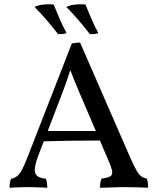

<svg xmlns="http://www.w3.org/2000/svg" viewBox="-20 -883 744 906"><path d="M358 -682 596 -136Q613 -99 624 -79Q635 -59 646.5 -51Q658 -43 673 -40Q677 -27 678 -18Q679 -9 679 3Q669 2 648 1.5Q627 1 604 0.5Q581 0 565 0Q553 0 537 0.5Q521 1 504 1.5Q487 2 473.5 2.5Q460 3 452 3Q452 -9 453.5 -20Q455 -31 459 -40Q500 -45 507.5 -58.5Q515 -72 495 -118L356 -443Q343 -474 333 -498Q323 -522 309 -559H314Q302 -521 292.5 -494.5Q283 -468 274 -444L160 -147Q138 -88 146.5 -65.5Q155 -43 196 -40Q200 -31 201.5 -20Q203 -9 203 3Q192 2 176 1.5Q160 1 142.5 0.5Q125 0 108 0Q83 0 61 1Q39 2 25 3Q25 -7 26.5 -18.5Q28 -30 32 -39Q50 -43 62 -53Q74 -63 85.5 -85.5Q97 -108 112 -147L319 -678Q329 -680 337.5 -681Q346 -682 358 -682ZM449 -265 458 -220Q391 -220 314.5 -219Q238 -218 176 -216L192 -265ZM254 -722Q223 -762 196.5 -792.5Q170 -823 143 -850Q160 -859 184.5 -861.5Q209 -864 233 -862Q246 -831 260.5 -796.5Q275 -762 294 -727Q285 -723 276 -722.5Q267 -722 254 -722ZM404 -722Q373 -762 346.5 -792.5Q320 -823 293 -850Q310 -859 334.5 -861.5Q359 -864 383 -862Q396 -831 410.5 -796.5Q425 -762 444 -727Q435 -723 426 -722.5Q417 -722 404 -722Z"/></svg>

Font: Vollkorn
Style: Regular
Weight: 400
Designer: Friedrich Althausen
Foundry: Friedrich Althausen
Version: Version 5.001